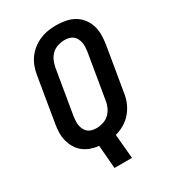

<svg xmlns="http://www.w3.org/2000/svg" viewBox="-214 -859 1028 1141"><g transform="rotate(-30 300.0 -289.0)"><path d="M230 165 217 6Q188 3 161.5 -6.5Q135 -16 113.5 -33Q92 -50 78 -73.5Q64 -97 57 -124Q50 -151 50.5 -180Q51 -209 56 -238L107 -543Q111 -570 121 -597.5Q131 -625 148.5 -649.5Q166 -674 190 -692.5Q214 -711 241 -722.5Q268 -734 296.5 -738.5Q325 -743 352 -743Q385 -743 416.5 -737Q448 -731 474.5 -716Q501 -701 520 -677Q539 -653 548.5 -623.5Q558 -594 558 -561.5Q558 -529 553 -497L502 -192Q499 -171 492.5 -150Q486 -129 475 -109Q464 -89 449.5 -71.5Q435 -54 416.5 -40Q398 -26 377.5 -16.5Q357 -7 335 -1L350 165ZM258 -93Q280 -93 303.5 -100.5Q327 -108 344.5 -125Q362 -142 372 -164Q382 -186 385 -209L436 -513Q438 -529 439 -544.5Q440 -560 437 -575Q434 -590 427 -603.5Q420 -617 408.5 -626Q397 -635 382 -638.5Q367 -642 351 -642Q329 -642 305.5 -634.5Q282 -627 264.5 -610Q247 -593 237.5 -571Q228 -549 224 -526L173 -222Q171 -206 170 -190.5Q169 -175 172 -160Q175 -145 182 -131.5Q189 -118 200.5 -109Q212 -100 227 -96.5Q242 -93 258 -93Z"/></g></svg>

Font: Iosevka SS04 Extended
Style: Bold Italic
Weight: 700
Width: 7
Italic angle: -9°
Monospace: yes
Designer: Belleve Invis
Foundry: Belleve Invis
Version: Version 19.0.0; ttfautohint (v1.8.4)